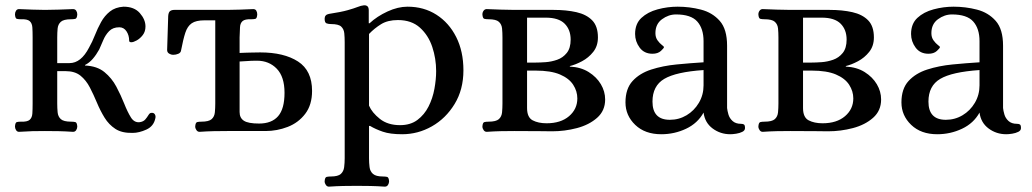

<svg xmlns="http://www.w3.org/2000/svg" viewBox="-20 -490 3858 718"><path d="M476 7Q436 8 411.5 -8Q387 -24 371 -50Q355 -76 342.5 -106Q330 -136 316 -163Q302 -190 281 -207Q260 -224 225 -224H194V-103Q194 -86 195.5 -70Q197 -54 207.5 -44.5Q218 -35 246 -35Q255 -35 261.5 -33.5Q268 -32 269 -17Q269 -10 265 -3.5Q261 3 253 3Q224 1 199.5 0.5Q175 0 148 0Q122 0 101 0.5Q80 1 51 3Q44 3 40 -3.5Q36 -10 36 -17Q37 -32 43 -33.5Q49 -35 58 -35Q82 -34 91 -42Q100 -50 101 -65.5Q102 -81 102 -103V-350Q102 -372 101 -387.5Q100 -403 91 -411Q82 -419 58 -418Q49 -418 43 -419.5Q37 -421 36 -436Q36 -444 40 -450Q44 -456 51 -456Q80 -455 101 -454Q122 -453 148 -453Q175 -453 199.5 -454Q224 -455 253 -456Q261 -456 265 -450Q269 -444 269 -436Q268 -421 261.5 -419.5Q255 -418 246 -418Q218 -418 207.5 -408.5Q197 -399 195.5 -383.5Q194 -368 194 -350V-254H240Q283 -254 313 -312Q325 -333 335 -358.5Q345 -384 358 -407.5Q371 -431 391 -447Q411 -463 442 -465Q482 -465 503 -441Q524 -417 524 -391Q524 -372 514 -359Q504 -346 491.5 -339Q479 -332 471 -332Q463 -332 463 -338Q463 -358 453 -373Q443 -388 426 -388Q402 -388 388 -373.5Q374 -359 366 -339.5Q358 -320 351 -305Q340 -285 327 -270Q314 -255 298 -247V-245Q343 -243 370.5 -220.5Q398 -198 415 -166Q432 -134 444.5 -102.5Q457 -71 469.5 -51Q482 -31 502 -33Q516 -35 523 -43Q530 -51 535 -59.5Q540 -68 546 -68Q555 -69 559 -62.5Q563 -56 561 -48Q555 -18 527.5 -5.5Q500 7 476 7Z M726 3Q719 3 714.5 -3.5Q710 -10 710 -17Q711 -32 717.5 -33.5Q724 -35 733 -35Q761 -35 771.5 -44.5Q782 -54 783.5 -70Q785 -86 785 -103V-414H745Q713 -414 697 -403Q681 -392 673 -367.5Q665 -343 657 -301Q656 -293 647 -289Q638 -285 627 -285Q620 -285 612.5 -289.5Q605 -294 605 -303L609 -430Q610 -444 616 -448.5Q622 -453 632 -453H830Q856 -453 877.5 -454Q899 -455 927 -456Q935 -456 938.5 -450Q942 -444 942 -436Q941 -421 935 -419.5Q929 -418 920 -418Q896 -419 887 -411Q878 -403 877.5 -387.5Q877 -372 876 -350V-292Q892 -293 901.5 -293Q911 -293 922.5 -293.5Q934 -294 953 -294Q1042 -294 1094.5 -260Q1147 -226 1147 -150Q1147 -98 1121.5 -64.5Q1096 -31 1056 -15.5Q1016 0 973 0H830Q803 0 779 0.5Q755 1 726 3ZM949 -28Q996 -28 1020 -55.5Q1044 -83 1044 -143Q1044 -203 1015 -233Q986 -263 941 -263Q918 -263 901.5 -261.5Q885 -260 876 -260V-71Q876 -49 892 -38.5Q908 -28 949 -28Z M1210 208Q1203 208 1198.5 201.5Q1194 195 1194 188Q1195 173 1201.5 171.5Q1208 170 1217 170Q1244 170 1254.5 160.5Q1265 151 1267 135Q1269 119 1269 102V-332Q1269 -350 1267.5 -365.5Q1266 -381 1256 -390.5Q1246 -400 1218 -400Q1209 -400 1201.5 -402.5Q1194 -405 1194 -420Q1194 -435 1210 -438Q1256 -445 1280.5 -452Q1305 -459 1317.5 -464Q1330 -469 1340 -470Q1348 -471 1353.5 -467Q1359 -463 1359 -451V-403H1362Q1390 -429 1429 -447Q1468 -465 1504 -465Q1565 -465 1612 -435Q1659 -405 1686 -351.5Q1713 -298 1713 -227Q1713 -155 1680 -101Q1647 -47 1595 -17.5Q1543 12 1484 12Q1439 12 1411.5 2.5Q1384 -7 1364 -19H1360V102Q1360 119 1362 135Q1364 151 1375 160.5Q1386 170 1412 170Q1421 170 1427.5 171.5Q1434 173 1435 188Q1435 195 1431 201.5Q1427 208 1419 208Q1390 206 1365.5 205.5Q1341 205 1314 205Q1287 205 1263 205.5Q1239 206 1210 208ZM1476 -22Q1515 -22 1541 -41.5Q1567 -61 1582.5 -91.5Q1598 -122 1604.5 -157.5Q1611 -193 1611 -224Q1611 -271 1596.5 -314.5Q1582 -358 1550.5 -386.5Q1519 -415 1468 -415Q1430 -415 1405 -399.5Q1380 -384 1360 -363V-95Q1371 -69 1400.5 -45.5Q1430 -22 1476 -22Z M1800 3Q1793 3 1788.5 -3.5Q1784 -10 1784 -17Q1785 -32 1791.5 -33.5Q1798 -35 1807 -35Q1835 -35 1845.5 -44.5Q1856 -54 1857.5 -70Q1859 -86 1859 -103V-350Q1859 -368 1857.5 -383.5Q1856 -399 1845.5 -408.5Q1835 -418 1807 -418Q1798 -418 1791.5 -419.5Q1785 -421 1784 -436Q1784 -444 1788.5 -450Q1793 -456 1800 -456Q1829 -455 1853 -454Q1877 -453 1904 -453H2050Q2098 -453 2135.5 -444.5Q2173 -436 2194.5 -414Q2216 -392 2216 -350Q2216 -318 2198.5 -296Q2181 -274 2156.5 -261Q2132 -248 2111 -243V-241Q2152 -239 2181.5 -220.5Q2211 -202 2227 -175Q2243 -148 2243 -118Q2243 -76 2213 -49.5Q2183 -23 2137.5 -11Q2092 1 2045 1Q2030 1 2001 0.5Q1972 0 1904 0Q1877 0 1853 0.5Q1829 1 1800 3ZM1951 -256H1983Q1998 -256 2020 -257.5Q2042 -259 2063.5 -266.5Q2085 -274 2099.5 -292Q2114 -310 2114 -342Q2114 -379 2091.5 -401.5Q2069 -424 2021 -424H1951ZM2024 -29Q2077 -29 2108 -55.5Q2139 -82 2139 -122Q2139 -149 2123.5 -173Q2108 -197 2074 -211.5Q2040 -226 1983 -226H1951V-86Q1951 -51 1972 -40Q1993 -29 2024 -29Z M2453 12Q2392 12 2355.5 -23Q2319 -58 2319 -107Q2319 -158 2345.5 -187Q2372 -216 2415.5 -230Q2459 -244 2510.5 -249Q2562 -254 2611 -257V-336Q2611 -383 2587.5 -409.5Q2564 -436 2508 -436Q2480 -436 2455.5 -418Q2431 -400 2431 -366Q2431 -350 2439 -339Q2447 -328 2455 -322Q2463 -316 2463 -314Q2463 -310 2451.5 -299.5Q2440 -289 2420 -289Q2389 -289 2372 -312Q2355 -335 2355 -363Q2355 -401 2378.5 -423Q2402 -445 2439 -455Q2476 -465 2514 -465Q2559 -465 2601.5 -454Q2644 -443 2671.5 -412Q2699 -381 2699 -319V-86Q2700 -76 2704 -62Q2708 -48 2719.5 -37.5Q2731 -27 2751 -27Q2758 -27 2762 -24.5Q2766 -22 2766 -11Q2766 -2 2756 3Q2746 8 2733 10Q2720 12 2711 12Q2674 12 2645 -9.5Q2616 -31 2611 -69Q2589 -29 2545.5 -8.5Q2502 12 2453 12ZM2485 -42Q2519 -42 2547.5 -59Q2576 -76 2593.5 -105.5Q2611 -135 2611 -171V-228Q2508 -221 2464 -195Q2420 -169 2420 -110Q2420 -42 2485 -42Z M2832 3Q2825 3 2820.5 -3.5Q2816 -10 2816 -17Q2817 -32 2823.5 -33.5Q2830 -35 2839 -35Q2867 -35 2877.5 -44.5Q2888 -54 2889.5 -70Q2891 -86 2891 -103V-350Q2891 -368 2889.5 -383.5Q2888 -399 2877.5 -408.5Q2867 -418 2839 -418Q2830 -418 2823.5 -419.5Q2817 -421 2816 -436Q2816 -444 2820.5 -450Q2825 -456 2832 -456Q2861 -455 2885 -454Q2909 -453 2936 -453H3082Q3130 -453 3167.5 -444.5Q3205 -436 3226.5 -414Q3248 -392 3248 -350Q3248 -318 3230.5 -296Q3213 -274 3188.5 -261Q3164 -248 3143 -243V-241Q3184 -239 3213.5 -220.5Q3243 -202 3259 -175Q3275 -148 3275 -118Q3275 -76 3245 -49.5Q3215 -23 3169.5 -11Q3124 1 3077 1Q3062 1 3033 0.5Q3004 0 2936 0Q2909 0 2885 0.5Q2861 1 2832 3ZM2983 -256H3015Q3030 -256 3052 -257.5Q3074 -259 3095.5 -266.5Q3117 -274 3131.5 -292Q3146 -310 3146 -342Q3146 -379 3123.5 -401.5Q3101 -424 3053 -424H2983ZM3056 -29Q3109 -29 3140 -55.5Q3171 -82 3171 -122Q3171 -149 3155.5 -173Q3140 -197 3106 -211.5Q3072 -226 3015 -226H2983V-86Q2983 -51 3004 -40Q3025 -29 3056 -29Z M3485 12Q3424 12 3387.5 -23Q3351 -58 3351 -107Q3351 -158 3377.5 -187Q3404 -216 3447.5 -230Q3491 -244 3542.5 -249Q3594 -254 3643 -257V-336Q3643 -383 3619.5 -409.5Q3596 -436 3540 -436Q3512 -436 3487.5 -418Q3463 -400 3463 -366Q3463 -350 3471 -339Q3479 -328 3487 -322Q3495 -316 3495 -314Q3495 -310 3483.5 -299.5Q3472 -289 3452 -289Q3421 -289 3404 -312Q3387 -335 3387 -363Q3387 -401 3410.5 -423Q3434 -445 3471 -455Q3508 -465 3546 -465Q3591 -465 3633.5 -454Q3676 -443 3703.5 -412Q3731 -381 3731 -319V-86Q3732 -76 3736 -62Q3740 -48 3751.5 -37.5Q3763 -27 3783 -27Q3790 -27 3794 -24.5Q3798 -22 3798 -11Q3798 -2 3788 3Q3778 8 3765 10Q3752 12 3743 12Q3706 12 3677 -9.5Q3648 -31 3643 -69Q3621 -29 3577.5 -8.5Q3534 12 3485 12ZM3517 -42Q3551 -42 3579.5 -59Q3608 -76 3625.5 -105.5Q3643 -135 3643 -171V-228Q3540 -221 3496 -195Q3452 -169 3452 -110Q3452 -42 3517 -42Z"/></svg>

Font: Alice
Style: Regular
Weight: 400
Designer: Ksenia Yerulevich
Foundry: Cyreal (http://www.cyreal.org/)
Version: Version 2.003; ttfautohint (v1.8.3)